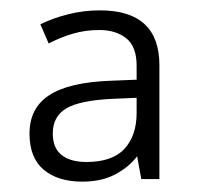

<svg xmlns="http://www.w3.org/2000/svg" viewBox="-20 -742 380 371"><path d="M173 -722Q288 -722 288 -616V-396H253L245 -440Q229 -419 202.5 -405Q176 -391 139 -391Q92 -391 64.5 -414Q37 -437 37 -484Q37 -533 75 -558Q113 -583 194 -586L244 -588V-615Q244 -652 224 -668Q204 -684 172 -684Q145 -684 121 -677Q97 -670 74 -658L58 -695Q82 -707 112 -714.5Q142 -722 173 -722ZM197 -551Q134 -548 108 -532.5Q82 -517 82 -484Q82 -456 99 -442.5Q116 -429 147 -429Q197 -429 220.5 -454.5Q244 -480 244 -524V-553Z"/></svg>

Font: Noto Sans Cherokee Light
Style: Regular
Weight: 300
Designer: Monotype Design Team
Foundry: Monotype Imaging Inc.
Version: Version 2.001; ttfautohint (v1.8.4.7-5d5b)